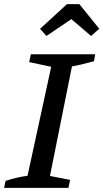

<svg xmlns="http://www.w3.org/2000/svg" viewBox="-36 -914 503 934"><path d="M-16 0 -9 -34Q46 -52 98 -59L213 -589L106 -612L114 -650H427L421 -616Q387 -607 362 -601Q337 -595 314 -591L207 -58L305 -39L297 0ZM350 -894 447 -774 407 -739 311 -821 190 -739 159 -774 290 -894Z"/></svg>

Font: Piazzolla Medium
Style: Italic
Weight: 500
Italic angle: -11.3°
Designer: Juan Pablo del Peral
Foundry: Huerta Tipografica
Version: Version 1.330